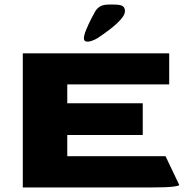

<svg xmlns="http://www.w3.org/2000/svg" viewBox="-20 -822 826 842"><path d="M80 0V-588H722V-452H275V-369H606V-230H275V-137H706L766 -11Q766 -7 739 -3.5Q712 0 646 0ZM348 -654Q348 -667 357.5 -690.5Q367 -714 379 -737.5Q391 -761 398 -773Q407 -787 420.5 -794.5Q434 -802 458 -802H479Q507 -802 517.5 -795.5Q528 -789 528 -773Q528 -757 508.5 -735.5Q489 -714 461.5 -693Q434 -672 408 -655Q397 -648 382.5 -643Q368 -638 358 -640Q348 -642 348 -654Z"/></svg>

Font: Goldman
Style: Bold
Weight: 700
Designer: Jaikishan Patel
Version: Version 1.000; ttfautohint (v1.8.3)